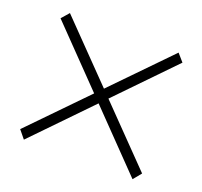

<svg xmlns="http://www.w3.org/2000/svg" viewBox="-96 -842 774 734"><g transform="rotate(20 291.0 -474.5)"><path d="M539 -701 70 -217 43 -250 512 -732ZM43 -701 70 -732 539 -250 512 -217Z"/></g></svg>

Font: Matangi Light
Style: Regular
Weight: 300
Designer: Prashant Pant
Foundry: The Graphic Ant
Version: Version 3.002